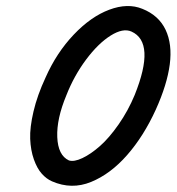

<svg xmlns="http://www.w3.org/2000/svg" viewBox="-20 -602 577 627"><path d="M149.9 -9.8Q131.8 -17.6 116.5 -34.7Q101.1 -51.8 90.6 -81.5Q80.1 -111.3 78.6 -148.4Q77.1 -185.5 89.4 -238Q101.6 -290.5 128.9 -349.1Q164.6 -429.7 220.7 -488.8Q276.9 -547.9 336.9 -570.3Q397 -592.8 444.8 -573.2Q498.5 -551.8 520.8 -504.6Q543 -457.5 534.4 -391.8Q525.9 -326.2 488.8 -244.1Q449.2 -157.2 395 -95.5Q340.8 -33.7 277.3 -7.8Q213.9 18.1 149.9 -9.8ZM205.1 -78.1Q221.7 -72.8 249 -85.7Q276.4 -98.6 306.4 -125Q336.4 -151.4 367.4 -195.8Q398.4 -240.2 419.9 -292Q488.8 -463.4 409.2 -499Q381.8 -511.2 341.3 -485.8Q300.8 -460.4 261.2 -407.5Q221.7 -354.5 196.8 -291Q164.6 -213.9 167 -154.3Q169.4 -94.7 205.1 -78.1Z"/></svg>

Font: Florida Vibes
Style: Regular
Weight: 400
Italic angle: -30°
Designer: Turbologo.com
Foundry: Turbologo.com
Version: Version 1.000;hotconv 1.0.109;makeotfexe 2.5.65596